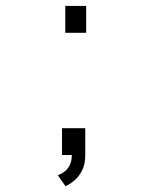

<svg xmlns="http://www.w3.org/2000/svg" viewBox="-20 -520 540 644"><path d="M199 -500H269V-410H199ZM199.5 104.5 174 68Q184 64 195 56.5Q206 49 213.5 34.8Q221 20.5 221 -2.5L266 0Q266 30.5 255.2 51.8Q244.5 73 228.8 86Q213 99 199.5 104.5ZM188 0V-90H266V0Z"/></svg>

Font: Trispace Thin ExtraLight
Style: Regular
Weight: 250
Version: Version 1.210